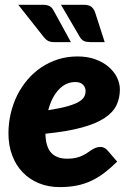

<svg xmlns="http://www.w3.org/2000/svg" viewBox="-20 -756 534 784"><path d="M287.5 -421Q249 -421 220 -390.2Q191 -359.5 177 -306Q225 -313.5 255 -322Q285 -330.5 301.5 -340.2Q318 -350 323.8 -361Q329.5 -372 329.5 -385Q329.5 -398 319.5 -409.5Q309.5 -421 287.5 -421ZM458.5 -96Q431 -69 404.8 -49.2Q378.5 -29.5 350.8 -16.8Q323 -4 291.8 2Q260.5 8 223.5 8Q177.5 8 139 -7.8Q100.5 -23.5 72.8 -52.2Q45 -81 29.8 -121.5Q14.5 -162 14.5 -211.5Q14.5 -253 23.8 -292.5Q33 -332 50.2 -366.8Q67.5 -401.5 92.5 -430.8Q117.5 -460 148.8 -481Q180 -502 217.2 -513.8Q254.5 -525.5 296.5 -525.5Q338 -525.5 370.2 -513.5Q402.5 -501.5 424.5 -482.2Q446.5 -463 458 -439Q469.5 -415 469.5 -391Q469.5 -355.5 455.5 -326.2Q441.5 -297 406.8 -274Q372 -251 313.2 -235Q254.5 -219 165.5 -210Q166.5 -157 188.8 -132.5Q211 -108 254.5 -108Q275 -108 290 -111.5Q305 -115 316.2 -120.5Q327.5 -126 336.5 -132Q345.5 -138 353.8 -143.5Q362 -149 371 -152.5Q380 -156 391.5 -156Q399 -156 406 -152.2Q413 -148.5 418.5 -142.5ZM321 -736.5Q342.5 -736.5 352.5 -728.8Q362.5 -721 368 -706.5L407.5 -584H349.5Q333.5 -584 323.5 -588.2Q313.5 -592.5 306 -605L229 -736.5ZM155.5 -736.5Q166 -736.5 173.5 -734.5Q181 -732.5 186.2 -728.5Q191.5 -724.5 195.2 -719Q199 -713.5 202.5 -706.5L269.5 -584H202.5Q186.5 -584 177 -588.8Q167.5 -593.5 158.5 -605L54.5 -736.5Z"/></svg>

Font: Lato ExtraBold
Style: Italic
Weight: 800
Italic angle: -7°
Designer: Lukasz Dziedzic with Adam Twardoch and Botio Nikoltchev
Foundry: tyPoland Lukasz Dziedzic
Version: Version 2.015; 2015-08-06; http://www.latofonts.com/